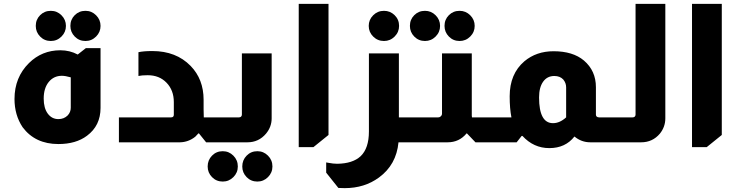

<svg xmlns="http://www.w3.org/2000/svg" viewBox="-20 -736 3822 993"><path d="M243 -680Q275 -680 298 -657Q321 -634 321 -602Q321 -570 298 -547Q275 -524 243 -524Q210 -524 187.5 -547Q165 -570 165 -602Q165 -635 187.5 -657.5Q210 -680 243 -680ZM422 -680Q454 -680 477 -657Q500 -634 500 -602Q500 -570 477 -547Q454 -524 422 -524Q389 -524 366.5 -547Q344 -570 344 -602Q344 -635 366.5 -657.5Q389 -680 422 -680ZM500 -487V-178Q500 -86 430 -34Q373 9 282 9Q162 9 97 -78Q55 -141 55 -224Q55 -336 130 -410Q197 -476 292 -476Q341 -476 382 -454L424 -487ZM346 -336Q318 -344 300 -344Q258 -344 232 -312Q206 -280 206 -226Q206 -177 227 -148.5Q248 -120 282 -120Q311 -120 330 -139Q346 -156 346 -179Z M696 -466Q722 -472 768 -472Q891 -472 966 -395Q1033 -326 1033 -220V-171Q1033 -143 1034 -129H1059V0H1046L1009 -46H1006Q997 -36 990 -29Q955 -1 911 0H595V-129H865Q879 -129 879 -143V-208Q879 -269 841.5 -308Q804 -347 744 -347Q713 -347 696 -343Z M1385 -460V-124Q1385 -80 1356 -45Q1318 0 1260 0H1051V-129H1216Q1222 -129 1226 -132Q1231 -136 1231 -143V-460ZM1132 46Q1164 46 1187 69Q1210 92 1210 125Q1210 157 1187 180Q1164 203 1132 203Q1099 203 1076.5 180Q1054 157 1054 125Q1054 92 1076.5 69Q1099 46 1132 46ZM1311 46Q1343 46 1366 69Q1389 92 1389 125Q1389 157 1366 180Q1343 203 1311 203Q1278 203 1255.5 180Q1233 157 1233 125Q1233 92 1255.5 69Q1278 46 1311 46Z M1679 -716V-38L1601 25H1525V-716Z M1966 -680Q1998 -680 2021 -657.5Q2044 -635 2044 -602Q2044 -570 2021 -547Q1998 -524 1966 -524Q1933 -524 1910 -547Q1887 -570 1887 -602Q1887 -634 1910 -657Q1933 -680 1966 -680ZM2043 -460V-129H2093V0H2041Q2030 116 1940 182Q1865 237 1763 237Q1751 237 1730 236L1667 157V104Q1670 105 1678 106Q1704 111 1724 111Q1804 110 1845 72Q1888 31 1888 -56V-460Z M2178 -680Q2210 -680 2233 -657Q2256 -634 2256 -602Q2256 -570 2233 -547Q2210 -524 2178 -524Q2145 -524 2122.5 -547Q2100 -570 2100 -602Q2100 -635 2122.5 -657.5Q2145 -680 2178 -680ZM2357 -680Q2389 -680 2412 -657Q2435 -634 2435 -602Q2435 -570 2412 -547Q2389 -524 2357 -524Q2324 -524 2301.5 -547Q2279 -570 2279 -602Q2279 -635 2301.5 -657.5Q2324 -680 2357 -680ZM2420 -460V-138Q2420 -134 2421 -129H2470V0H2439L2395 -46H2393Q2355 0 2295 0H2086V-129H2246Q2255 -129 2260 -135Q2266 -140 2266 -149V-460Z M2625 -129Q2616 -174 2616 -238Q2616 -354 2692 -419Q2754 -471 2843 -471Q2943 -471 3000 -423Q3062 -370 3062 -285V-143Q3062 -137 3066 -133Q3071 -129 3078 -129H3094V0H3033Q2987 0 2951 -30Q2904 30 2821 30Q2740 30 2682 -33H2678L2652 0H2463V-129ZM2908 -284Q2908 -307 2893 -325Q2876 -343 2847 -343Q2810 -343 2789 -313.5Q2768 -284 2768 -232Q2768 -99 2840 -99Q2875 -99 2908 -129Z M3421 -716V-124Q3421 -80 3393 -45Q3355 0 3296 0H3087V-129H3252Q3258 -129 3262 -132Q3267 -136 3267 -143V-716Z M3713 -716V-38L3635 25H3559V-716Z"/></svg>

Font: Almarai ExtraBold
Style: Regular
Weight: 800
Designer: Boutros International 2019
Foundry: Created by Boutros International 2019
Version: Version 1.10